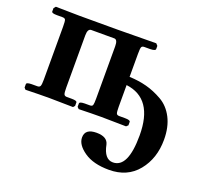

<svg xmlns="http://www.w3.org/2000/svg" viewBox="-116 -574 1018 945"><g transform="rotate(20 393.5 -101.5)"><path d="M89.8 -353Q89.8 -381.8 86.9 -389.4Q84 -397 70.8 -397H42Q14.2 -397 14.2 -405.8V-423.8L22.9 -434.1L147 -432.1H221.2H346.2Q511.2 -433.1 548.8 -434.1L558.1 -423.8V-407.2Q558.1 -397.5 529.8 -397H500Q487.8 -397 484.9 -389.4Q481.9 -381.8 481.9 -354V-233.9Q530.8 -231.9 572.3 -220.9Q613.8 -210 656 -186Q698.2 -162.1 722.7 -114.5Q747.1 -66.9 747.1 -1Q747.1 97.2 692.6 164.1Q638.2 231 542 231Q460 231 411.9 197.5Q363.8 164.1 363.8 126Q363.8 80.1 423.8 80.1Q480 80.1 488.8 118.2Q502.9 189.9 547.9 189.9Q627 189.9 627 20Q627 -172.9 481.9 -190.9V-77.1Q481.9 -51.3 484.9 -43.2Q487.8 -35.2 500 -35.2H529.8Q557.6 -35.2 558.1 -25.9V-7.8L548.8 1L419.9 -1Q369.1 -1 300.8 1L292 -7.8V-25.9Q292 -34.7 318.8 -35.2H346.2Q358.4 -35.2 361.1 -43Q363.8 -50.8 363.8 -77.1V-351.1Q363.8 -386.2 346.2 -386.2H226.1Q207 -386.2 207 -351.1V-77.1Q207 -51.3 210.4 -43.2Q213.9 -35.2 226.1 -35.2H251Q278.8 -35.2 278.8 -25.9V-7.8L271 1L146 -1Q94.2 -1 22 1L14.2 -7.8V-25.9Q14.2 -34.7 41 -35.2H70.8Q83 -35.2 86.4 -43.5Q89.8 -51.8 89.8 -77.1Z"/></g></svg>

Font: Linux Libertine
Style: Bold
Weight: 700
Designer: Philipp H. Poll
Foundry: Philipp H. Poll
Version: Version 5.0.3